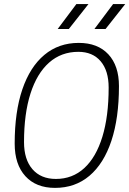

<svg xmlns="http://www.w3.org/2000/svg" viewBox="-20 -914 636 944"><path d="M250.5 9.8Q157.2 9.8 104.7 -47.9Q52.2 -105.5 52.2 -208Q52.2 -363.8 89.8 -474.4Q127.4 -585 198 -644Q268.6 -703.1 367.2 -703.1Q460.4 -703.1 512.7 -647Q564.9 -590.8 564.9 -490.7Q564.9 -333.5 527.6 -221.4Q490.2 -109.4 419.9 -49.8Q349.6 9.8 250.5 9.8ZM254.9 -34.2Q336.4 -34.2 394.5 -87.6Q452.6 -141.1 483.4 -241.7Q514.2 -342.3 514.2 -483.4Q514.2 -566.4 474.9 -612.8Q435.5 -659.2 365.2 -659.2Q281.2 -659.2 221.4 -606.2Q161.6 -553.2 129.9 -454.1Q98.1 -355 98.1 -215.3Q98.1 -129.9 139.6 -82Q181.2 -34.2 254.9 -34.2ZM263.7 -771.5 355.5 -894H415L318.4 -771.5ZM444.3 -771.5 536.1 -894H595.7L499 -771.5Z"/></svg>

Font: Cascadia Mono PL ExtraLight
Style: Italic
Weight: 200
Italic angle: -10°
Monospace: yes
Designer: Aaron Bell
Foundry: Saja Typeworks
Version: Version 2404.023; ttfautohint (v1.8.4)